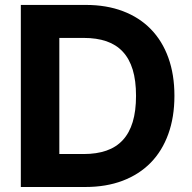

<svg xmlns="http://www.w3.org/2000/svg" viewBox="-20 -747 767 767"><path d="M323.2 -727.3Q405.5 -727.3 471.1 -702.4Q536.6 -677.6 582.4 -630.7Q628.2 -583.8 652.5 -516.5Q676.8 -449.2 676.8 -364.3Q676.8 -279.1 652.3 -211.5Q627.8 -143.8 581.9 -96.9Q535.9 -50.1 470 -25Q404.1 0 321 0H63.2V-727.3ZM314.6 -131.7Q365.8 -131.7 404.8 -145.2Q443.9 -158.7 470.3 -187.1Q496.8 -215.6 510.1 -259.6Q523.4 -303.6 523.4 -364.3Q523.4 -425.1 510.1 -468.8Q496.8 -512.4 470.3 -540.7Q443.9 -568.9 405 -582.2Q366.1 -595.5 315 -595.5H217V-131.7Z"/></svg>

Font: Inter P
Style: Bold
Weight: 700
Designer: Rasmus Andersson
Foundry: rsms
Version: Version 3.018;git-588b23468